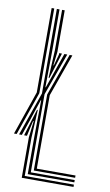

<svg xmlns="http://www.w3.org/2000/svg" viewBox="-90 -846 509 891"><g transform="rotate(10 164.5 -400.0)"><path d="M8 -196.2 79 -402V-800H91.2V-400.8L20.5 -196.2ZM121.2 -478.5 127.8 -610.5 128.2 -800H140.5V-603.8L133 -539.5H135.2L149.8 -593.5V-600H162.8L124.8 -478.5ZM91.2 -10.8H323V0H79V-190.5L88 -268.5H85.2L71 -205.5L69 -196.2H55.5L94.2 -323H97.8L91.2 -190ZM116 -32.2H323V-21.5H103.5V-200.5L105.5 -370H103.5L72.2 -275.5L45 -196.2H31.8L103.5 -401.8V-800H116V-601.8L114.2 -433H116.2L150.8 -533.2L174.2 -600H187.8L116 -400.5ZM140.5 -53.8H323V-43H128.2V-401.2L199 -600H211.8L140.5 -400Z"/></g></svg>

Font: Big Shoulders Inline Text Thin Light
Style: Regular
Weight: 300
Version: Version 2.002